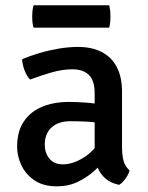

<svg xmlns="http://www.w3.org/2000/svg" viewBox="-20 -678 547 712"><path d="M43.5 -134Q43.5 -191.5 68.8 -228.2Q94 -265 137.2 -282.5Q180.5 -300 235 -300Q263 -300 298.2 -297.5Q333.5 -295 364 -288V-218.5Q337.5 -225 304 -226.8Q270.5 -228.5 241.5 -228.5Q196 -228.5 171 -205.2Q146 -182 146 -141.5Q146 -111 163.2 -89.8Q180.5 -68.5 213.5 -68.5Q250 -68.5 290.5 -93.8Q331 -119 359 -168.5L375 -90Q357 -69 330.5 -45Q304 -21 269.2 -4Q234.5 13 190.5 13Q141 13 108.2 -9Q75.5 -31 59.5 -64.8Q43.5 -98.5 43.5 -134ZM460.5 -46Q457 -32 445.8 -16.2Q434.5 -0.5 422 7.5Q390.5 1 371 -16Q351.5 -33 342.2 -56.8Q333 -80.5 331 -107V-332.5Q331 -379.5 309.5 -400.2Q288 -421 249 -421Q211.5 -421 171.5 -409.5Q131.5 -398 91.5 -383Q79.5 -395 71.2 -416.8Q63 -438.5 62 -458.5Q90 -470.5 125.5 -481Q161 -491.5 198.2 -497.8Q235.5 -504 269.5 -504Q319 -504 355.5 -486Q392 -468 412.2 -431Q432.5 -394 432.5 -336.5V-131.5Q432.5 -103.5 438 -82.2Q443.5 -61 460.5 -46ZM104.5 -575.5Q101.5 -585.5 100.5 -594.8Q99.5 -604 99.5 -616Q99.5 -628.5 100.5 -638Q101.5 -647.5 104.5 -658.5H385Q387.5 -647.5 388.5 -638.8Q389.5 -630 389.5 -616.5Q389.5 -604.5 388.5 -595Q387.5 -585.5 385 -575.5Z"/></svg>

Font: Signika Light
Style: Regular
Weight: 400
Version: Version 2.003;gftools[0.9.32]